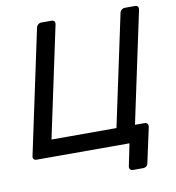

<svg xmlns="http://www.w3.org/2000/svg" viewBox="-91 -781 916 1001"><g transform="rotate(-10 367.5 -280.0)"><path d="M532 140Q522 140 517 133.5Q512 127 514 117L538 0H46Q36 0 31 -6.5Q26 -13 29 -24L168 -677Q170 -687 177.5 -693.5Q185 -700 195 -700H247Q270 -700 266 -677L141 -90H485L610 -677Q612 -687 619.5 -693.5Q627 -700 638 -700H689Q712 -700 708 -677L583 -90H632Q655 -90 652 -67L612 117Q608 140 584 140Z"/></g></svg>

Font: Lubike
Style: Italic
Weight: 400
Italic angle: -12°
Foundry: Honoka55
Version: Version 1.000;July 22, 2022;FontCreator 14.0.0.2862 64-bit